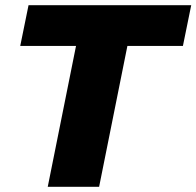

<svg xmlns="http://www.w3.org/2000/svg" viewBox="-20 -720 757 740"><path d="M164 0 273 -543H58L90 -700H717L685 -543H471L362 0Z"/></svg>

Font: My Font
Style: Italic
Weight: 500
Designer: Julieta Ulanovsky
Foundry: Julieta Ulanovsky
Version: ""